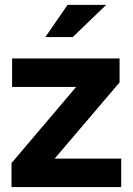

<svg xmlns="http://www.w3.org/2000/svg" viewBox="-20 -758 539 778"><path d="M26.7 0V-97.3L288.6 -405.7H29V-521H464.5V-424L201.5 -115.4H471.1V0ZM164 -607.9 253.7 -738.2H410.2L274.8 -607.9Z"/></svg>

Font: Red Hat Display VF
Style: Regular
Weight: 300
Designer: Pentagram, MCKL
Foundry: Pentagram, MCKL
Version: Version 1.023